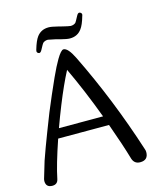

<svg xmlns="http://www.w3.org/2000/svg" viewBox="-129 -977 864 1065"><g transform="rotate(-15 303.0 -444.5)"><path d="M408.7 -299.3Q347.7 -462.9 282.7 -600.1Q244.1 -526.4 201.7 -420.9Q177.2 -359.9 155.3 -299.3ZM585.4 -64Q588.9 -55.2 588.9 -46.4Q588.9 0 542.5 0Q509.8 0 499 -31.2Q473.6 -118.7 428.2 -244.6H136.2Q88.9 -106 73.7 -29.3Q67.9 0 38.1 0Q1 0 1 -37.1L2.4 -47.4Q29.3 -137.2 31.7 -145.5Q54.2 -210.4 86.9 -294.9Q127 -401.9 165 -487.8Q183.1 -529.3 204.1 -576.2Q232.4 -638.2 252 -670.9Q278.3 -715.3 292.5 -715.3Q317.9 -715.3 349.6 -650.9Q486.3 -372.1 585.4 -64ZM173.8 -744.1Q166.5 -730 158.2 -730Q155.8 -730 153.3 -731.4Q145 -735.4 145 -743.7Q145 -745.1 145.5 -747.1L146.5 -752Q160.6 -800.8 176.8 -822.3Q201.2 -854.5 243.7 -854.5H245.1Q260.7 -854.5 297.4 -845.2Q301.3 -844.2 322.3 -838.9L348.1 -833Q361.8 -830.1 365.2 -830.1Q382.8 -830.1 394 -839.8Q397.5 -843.3 414.1 -875Q421.4 -889.2 429.7 -889.2Q432.1 -889.2 434.6 -887.7Q443.4 -883.8 443.4 -875Q443.4 -873.5 442.9 -871.6L441.4 -867.2Q427.7 -818.4 411.1 -796.9Q386.7 -764.2 344.2 -764.2H342.8Q327.1 -764.2 291 -773.4Q286.6 -774.4 265.6 -780.3L239.7 -785.6Q226.6 -788.6 222.7 -789.1Q205.1 -789.1 193.8 -778.8Q190.4 -775.4 173.8 -744.1Z"/></g></svg>

Font: inglobal
Style: Regular
Weight: 400
Designer: Andrey Kochetov, Denis Davydov, Evgeny Yurtaev
Foundry: inglobal
Version: Version 1.00 September 25, 2014, initial release